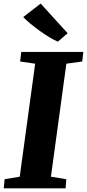

<svg xmlns="http://www.w3.org/2000/svg" viewBox="-30 -1026 474 1046"><path d="M-9.5 0 -5 -49.5 77.5 -63.5 161.5 -679 79.5 -691 86 -743H424L418 -691L331.5 -679L247.5 -63.5L331 -49.5L327.5 0ZM285.5 -799Q268 -806 242.2 -821.2Q216.5 -836.5 188.5 -856.5Q160.5 -876.5 136 -896.8Q111.5 -917 96.5 -933L191.5 -1006.5L338.5 -845Z"/></svg>

Font: Merriweather 24pt Black
Style: Italic
Weight: 900
Italic angle: -7.8°
Designer: Eben Sorkin
Foundry: Eben Sorkin
Version: Version 2.101